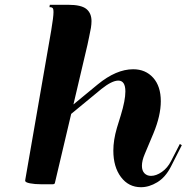

<svg xmlns="http://www.w3.org/2000/svg" viewBox="-20 -762 772 794"><path d="M186 -742.2H262.2Q315.9 -742.2 337.2 -724.9Q358.4 -707.5 358.4 -674.8Q358.4 -662.1 356 -646.7Q353.5 -631.3 348.6 -609.6Q343.8 -587.9 341.8 -577.1L283.7 -330.1L383.8 -412.6Q460.4 -475.6 530.8 -475.6Q582 -475.6 613.5 -440.4Q645 -405.3 645 -343.3Q645 -284.2 614.7 -210.9L578.6 -125Q566.9 -97.7 566.9 -76.2Q566.9 -56.2 577.4 -45.4Q587.9 -34.7 604.5 -34.7Q626 -34.7 649.4 -51Q672.9 -67.4 687.5 -96.2L723.6 -166.5L731.9 -161.6L686.5 -72.3Q664.1 -28.8 630.4 -8.3Q596.7 12.2 563 12.2Q511.7 12.2 480.2 -29.8Q448.7 -71.8 448.7 -139.2Q448.7 -182.6 463.4 -232.9L479.5 -285.2Q498.5 -347.2 498.5 -383.8Q498.5 -428.7 469.2 -428.7Q442.9 -428.7 399.4 -394L274.4 -291L207 -5.4Q206.1 0 197.3 0H150.4Q123.5 0 103.8 -3.9Q84 -7.8 84 -14.6L84.5 -18.1L85 -21.5L191.9 -636.7Q201.2 -692.4 201.2 -711.4Q201.2 -719.2 200.2 -723.6Q199.2 -728 196.5 -729.7Q193.8 -731.4 191.7 -731.9Q189.5 -732.4 184.6 -732.4Z"/></svg>

Font: QumpellkaNo12
Style: Regular
Weight: 500
Designer: gluk (gluksza@wp.pl)
Foundry: gluk (gluksza@wp.pl)
Version: Version 00.480